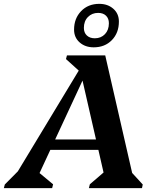

<svg xmlns="http://www.w3.org/2000/svg" viewBox="-75 -978 817 998"><path d="M-55 0 -50 -19 55 -125 -20 -25 382 -690H472L622 -35L578 -116L667 -19L663 0H387L392 -20L500 -113L475 -30L348 -585H366L109 -32L101 -103L201 -20L196 0ZM140 -199 151 -253H488L477 -199ZM351 -596 268 -671 273 -690H418V-596ZM412 -732Q368 -732 339 -757.5Q310 -783 310 -824Q310 -882 346.5 -920Q383 -958 441 -958Q485 -958 514 -932.5Q543 -907 543 -866Q543 -807 506.5 -769.5Q470 -732 412 -732ZM418 -779Q450 -779 470.5 -800.5Q491 -822 491 -857Q491 -882 476 -896.5Q461 -911 435 -911Q403 -911 382 -889.5Q361 -868 361 -833Q361 -808 376.5 -793.5Q392 -779 418 -779Z"/></svg>

Font: Platypi Light SemiBold
Style: Italic
Weight: 600
Italic angle: -13°
Version: Version 1.200